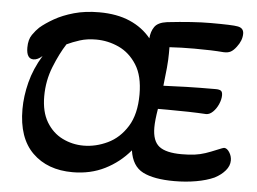

<svg xmlns="http://www.w3.org/2000/svg" viewBox="-49 -709 1051 784"><g transform="rotate(5 477.0 -317.0)"><path d="M275 13Q172 13 110.5 -47.5Q49 -108 49 -226Q49 -279 63.5 -336Q78 -393 112 -449Q93 -432 76 -432Q47 -432 47 -478Q47 -511 61 -531Q75 -551 88 -563Q110 -582 144 -601.5Q178 -621 224 -634Q270 -647 327 -647Q400 -647 453 -624Q506 -601 540 -559Q542 -587 555.5 -606.5Q569 -626 606 -631Q713 -643 784 -643Q875 -643 894 -639Q920 -635 920 -611Q920 -583 899 -556Q887 -540 875.5 -534Q864 -528 846 -529Q823 -531 793.5 -532Q764 -533 727 -533Q672 -533 625 -530V-504Q625 -479 622 -445.5Q619 -412 614 -371Q653 -373 706.5 -374.5Q760 -376 828 -376Q843 -376 849.5 -371.5Q856 -367 856 -353Q856 -336 847.5 -316.5Q839 -297 825.5 -284Q812 -271 798 -271Q764 -273 724.5 -274Q685 -275 639 -275H600Q596 -251 594 -232Q592 -213 592 -198Q592 -143 620 -121Q648 -99 712 -99Q743 -99 765.5 -102Q788 -105 809 -112Q830 -119 856 -130Q880 -140 883 -140Q895 -140 905 -124.5Q915 -109 915 -91Q915 -69 898.5 -49.5Q882 -30 855 -16Q824 -2 781.5 5.5Q739 13 692 13Q608 13 563 -10Q518 -33 509 -97Q466 -46 407 -16.5Q348 13 275 13ZM310 -99Q360 -99 408.5 -122Q457 -145 488.5 -195.5Q520 -246 520 -327Q520 -403 491 -448.5Q462 -494 417.5 -514.5Q373 -535 324 -535Q287 -535 257.5 -525.5Q228 -516 205 -505Q179 -465 156 -407.5Q133 -350 133 -286Q133 -222 158 -180.5Q183 -139 223.5 -119Q264 -99 310 -99Z"/></g></svg>

Font: Akaya Kanadaka
Style: Regular
Weight: 400
Designer: Vaishnavi Murthy Yerkadithaya, Juan Luis Blanco Aristondo
Version: Version 1.002; ttfautohint (v1.8.3)